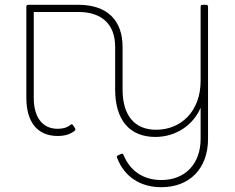

<svg xmlns="http://www.w3.org/2000/svg" viewBox="-20 -562 983 802"><path d="M826 -542C821 -542 818 -539 818 -534V-224C818 -99 738 -20 632 -20C542 -20 492 -80 492 -188V-366C492 -479 426 -542 307 -542H98C93 -542 90 -539 90 -534V-154C90 -51 137 6 221 6C250 6 274 -1 292 -16C295 -19 296 -22 293 -27L285 -39C282 -44 279 -44 274 -40C260 -29 243 -24 221 -24C157 -24 121 -72 121 -154V-512H307C406 -512 461 -460 461 -366V-188C461 -61 521 10 629 10C712 10 786 -37 818 -112V18C818 123 753 190 654 190C579 190 523 152 496 85C494 80 491 79 486 81L473 87C468 89 467 92 469 97C499 176 566 220 654 220C772 220 849 142 849 18V-534C849 -539 846 -542 841 -542Z"/></svg>

Font: LINE Seed Sans TH Thin
Style: Regular
Weight: 250
Designer: Dalton Maag Ltd | Thai characters by Cadson Demak Co.,Ltd.
Foundry: Dalton Maag Ltd
Version: Version 1.003